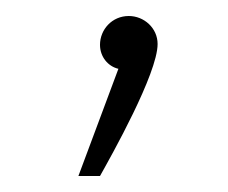

<svg xmlns="http://www.w3.org/2000/svg" viewBox="-20 -86 285 240"><path d="M78 134H105C119 109 177 6 177 -31C177 -51 160 -66 141 -66C120 -66 105 -49 105 -30C105 -15 115 -3 128 0Z"/></svg>

Font: Noto Sans Arabic UI Th
Style: Regular
Weight: 100
Designer: Monotype Design Team, Nadine Chahine and Nizar Qandah
Foundry: Monotype Imaging Inc.
Version: Version 2.010